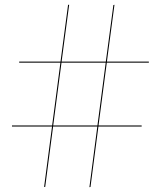

<svg xmlns="http://www.w3.org/2000/svg" viewBox="-20 -775 670 801"><path d="M30 -251.5H197.5L232 -513.5H60V-518H232.5L264 -755H268.5L237 -518H421.5L453 -754L457.5 -755L426 -518H601V-513.5H425.5L391 -251.5H571V-247H390.5L357.5 5L353 6L386 -247H201.5L168.5 5H164L197 -247H30ZM202 -251.5H386.5L421 -513.5H236.5Z"/></svg>

Font: Bodoni* 36pt
Style: Bold
Weight: 700
Version: Version 2.3